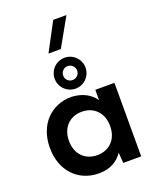

<svg xmlns="http://www.w3.org/2000/svg" viewBox="-181 -1115 993 1227"><g transform="rotate(-20 315.0 -501.0)"><path d="M443 0H565V-500H435V-430C402 -477 350 -506 276 -510C135 -510 35 -406 35 -250C35 -94 135 10 276 10C352 10 404 -21 438 -71ZM305 -103C221 -103 165 -162 165 -250C165 -339 221 -398 305 -398C389 -398 445 -339 445 -250C445 -162 389 -103 305 -103ZM320 -550C378 -550 425 -597 425 -655C425 -713 378 -760 320 -760C262 -760 215 -713 215 -655C215 -597 262 -550 320 -550ZM320 -608C294 -608 273 -629 273 -655C273 -681 294 -703 320 -703C347 -703 368 -681 368 -655C368 -629 347 -608 320 -608ZM233 -820H317L425 -1012H335Z"/></g></svg>

Font: Goli SemiBold
Style: Regular
Weight: 600
Designer: jaikishan Patel
Foundry: MagicType
Version: Version 1.000;Glyphs 3.2 (3242)